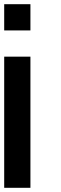

<svg xmlns="http://www.w3.org/2000/svg" viewBox="-20 -895 290 915"><path d="M125 -875V-750H0V-875ZM125 0H0V-625H125Z"/></svg>

Font: CraftyPE
Style: Regular
Weight: 400
Designer: Erek Butcher
Foundry: Haunted Coop
Version: Version 0.018;April 4, 2024;FontCreator 15.0.0.2962 64-bit